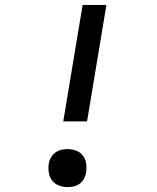

<svg xmlns="http://www.w3.org/2000/svg" viewBox="-20 -755 640 783"><path d="M238 -260 317 -735H414L335 -260ZM255 8Q237 8 220 1.5Q203 -5 192.5 -19Q182 -33 179 -51.5Q176 -70 179 -88Q181 -101 188 -113Q195 -125 206 -133Q217 -141 229.5 -144Q242 -147 255 -147Q274 -147 291 -140.5Q308 -134 318.5 -120Q329 -106 331.5 -87.5Q334 -69 331 -51Q329 -38 322.5 -26Q316 -14 305 -6Q294 2 281 5Q268 8 255 8Z"/></svg>

Font: Iosevka Slab MdExObl
Style: Regular
Weight: 500
Width: 7
Italic angle: -9°
Monospace: yes
Designer: Belleve Invis
Foundry: Belleve Invis
Version: Version 11.1.1; ttfautohint (v1.8.3)